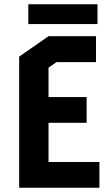

<svg xmlns="http://www.w3.org/2000/svg" viewBox="-20 -882 527 902"><path d="M208 -426H387V-305H208V-121H447V0H70V-616L208 -712H431V-590H245L208 -564ZM113 -769V-862H438V-769Z"/></svg>

Font: Germania One
Style: Regular
Weight: 400
Designer: John Vargas Beltran
Foundry: John Vargas Beltran
Version: Version 1.001